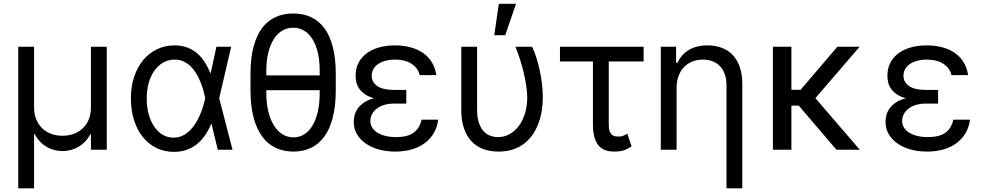

<svg xmlns="http://www.w3.org/2000/svg" viewBox="-20 -793 5203 1017"><path d="M76.7 -545.5H160.5V-223Q160.5 -189.6 171.3 -162.3Q182.2 -134.9 201.9 -115.2Q221.6 -95.5 249.3 -84.7Q277 -73.9 311.1 -73.9Q345.2 -73.9 373 -84.9Q400.9 -95.9 420.6 -115.6Q440.3 -135.3 451 -162.6Q461.6 -190 461.6 -223V-545.5H545.5V0H461.6V-81H457.4Q446.4 -59.3 430.6 -43Q414.8 -26.6 396 -15.4Q377.1 -4.3 355.5 1.4Q333.8 7.1 311.1 7.1Q288.4 7.1 266.9 1.4Q245.4 -4.3 226.4 -15.4Q207.4 -26.6 191.8 -43Q176.1 -59.3 164.8 -81H160.5V204.5H76.7Z M899.1 11.4Q848 11 806.3 -10.3Q764.6 -31.6 734.9 -69.2Q705.3 -106.9 689.3 -158.7Q673.3 -210.6 673.3 -272.7Q673.3 -334.2 690.3 -385.7Q707.4 -437.1 738.1 -474.3Q768.8 -511.4 811.4 -532Q854 -552.6 904.8 -552.6Q942.1 -552.6 971.6 -541.5Q1001.1 -530.5 1024.1 -510.8Q1047.2 -491.1 1064.6 -463.6Q1082 -436.1 1095.2 -403.4H1095.5L1126.4 -545.5H1204.5L1141 -272.7L1211.6 0H1133.5L1100.1 -137.8H1099.4Q1085.6 -104.8 1066.8 -77.2Q1047.9 -49.7 1023.3 -29.8Q998.6 -9.9 967.7 0.9Q936.8 11.7 899.1 11.4ZM1066.8 -274.1Q1063.2 -291.5 1057.4 -313.2Q1051.5 -334.9 1042.4 -357.4Q1033.4 -380 1021 -401.5Q1008.5 -422.9 991.7 -439.8Q974.8 -456.7 953.3 -467Q931.8 -477.3 904.8 -477.3Q872.5 -477.3 845.3 -462Q818.2 -446.7 798.5 -419.6Q778.8 -392.4 767.9 -354.6Q757.1 -316.8 757.1 -271.3Q757.1 -226.9 767.4 -188.9Q777.7 -150.9 796.3 -123.2Q815 -95.5 841.1 -79.7Q867.2 -63.9 899.1 -63.9Q925.4 -63.9 947.1 -74.4Q968.8 -84.9 986 -101.9Q1003.2 -119 1016.5 -140.8Q1029.8 -162.6 1039.8 -185.7Q1049.7 -208.8 1056.3 -231.2Q1062.9 -253.6 1066.8 -271.3L1067.1 -272.7Z M1758.5 -315.3Q1758.5 -231.9 1742.7 -170.5Q1726.9 -109 1697.6 -69.1Q1668.3 -29.1 1626.8 -9.6Q1585.2 9.9 1534.1 9.9Q1483 9.9 1441.1 -9.6Q1399.1 -29.1 1369.3 -69.1Q1339.5 -109 1323.2 -170.5Q1306.8 -231.9 1306.8 -315.3V-402Q1306.8 -485.1 1323 -545.5Q1339.1 -605.8 1368.6 -644.9Q1398.1 -683.9 1439.8 -702.8Q1481.5 -721.6 1532.7 -721.6Q1584.5 -721.6 1626.2 -702.8Q1668 -683.9 1697.3 -644.9Q1726.6 -605.8 1742.5 -545.5Q1758.5 -485.1 1758.5 -402ZM1673.3 -393.5V-417.6Q1673.3 -472.7 1663.2 -515.1Q1653.1 -557.5 1634.4 -586.8Q1615.8 -616.1 1590 -631.2Q1564.3 -646.3 1532.7 -646.3Q1501.8 -646.3 1475.7 -631.2Q1449.6 -616.1 1430.8 -586.8Q1411.9 -557.5 1401.3 -515.1Q1390.6 -472.7 1390.6 -417.6V-393.5ZM1673.3 -315.3H1390.6V-299.7Q1390.6 -245 1401.5 -201.5Q1412.3 -158 1431.5 -127.7Q1450.6 -97.3 1476.9 -81.3Q1503.2 -65.3 1534.1 -65.3Q1565.7 -65.3 1591.3 -81.3Q1616.8 -97.3 1635.1 -127.7Q1653.4 -158 1663.4 -201.5Q1673.3 -245 1673.3 -299.7Z M2132.1 -244.3H2066.8Q2038 -244.3 2014.9 -237.2Q1991.8 -230.1 1975.5 -217.5Q1959.2 -204.9 1950.5 -188Q1941.8 -171.2 1941.8 -152Q1941.8 -132.8 1951.5 -117.2Q1961.3 -101.6 1979 -90.4Q1996.8 -79.2 2022 -73Q2047.2 -66.8 2078.1 -66.8Q2137.8 -66.8 2170.1 -89.5Q2202.4 -112.2 2213.1 -159.1H2301.1Q2296.5 -120.7 2278.6 -89.5Q2260.7 -58.2 2231.4 -36Q2202.1 -13.8 2162.3 -2Q2122.5 9.9 2073.9 9.9Q2026.3 9.9 1986 -1.4Q1945.7 -12.8 1916.2 -33.6Q1886.7 -54.3 1870.2 -83.3Q1853.7 -112.2 1853.7 -147.7Q1853.7 -164.4 1858.3 -182.7Q1862.9 -201 1874.8 -218Q1886.7 -235.1 1907.7 -249.5Q1928.6 -263.8 1960.9 -272.7Q1930.8 -281.2 1911.8 -294.7Q1892.8 -308.2 1882.1 -324.2Q1871.4 -340.2 1867.5 -357.8Q1863.6 -375.4 1863.6 -392Q1863.6 -430 1878.7 -459.7Q1893.8 -489.3 1921.3 -510.1Q1948.9 -530.9 1987.4 -541.7Q2025.9 -552.6 2072.4 -552.6Q2119 -552.6 2157.1 -541.7Q2195.3 -530.9 2223.4 -510.7Q2251.4 -490.4 2268.6 -461.1Q2285.9 -431.8 2291.2 -394.9H2203.1Q2198.9 -413.4 2188 -428.6Q2177.2 -443.9 2160.7 -454.7Q2144.2 -465.6 2122 -471.4Q2099.8 -477.3 2072.4 -477.3Q2044.4 -477.3 2021.5 -471.1Q1998.6 -464.8 1982.4 -453.7Q1966.3 -442.5 1957.6 -426.7Q1948.9 -410.9 1948.9 -392Q1948.9 -358 1978.2 -337.4Q2007.5 -316.8 2066.8 -316.8H2132.1V-284.1Z M2507.1 -545.5V-210.2Q2507.1 -170.5 2516.5 -142.9Q2525.9 -115.4 2541.4 -98.5Q2556.8 -81.7 2576.7 -74.2Q2596.6 -66.8 2617.9 -66.8Q2652 -66.8 2680.4 -83.1Q2708.8 -99.4 2729.4 -127.7Q2750 -155.9 2761.4 -194.4Q2772.7 -233 2772.7 -277Q2772.4 -307.5 2767 -341.8Q2761.7 -376.1 2753.2 -411.2Q2744.7 -446.4 2733.7 -480.8Q2722.7 -515.3 2710.2 -545.5H2798.3Q2809.7 -523.1 2819.8 -491.7Q2829.9 -460.2 2837.9 -424.5Q2845.9 -388.8 2850.5 -350.9Q2855.1 -312.9 2855.1 -277Q2855.1 -239.7 2849.3 -204Q2843.4 -168.3 2831 -136.4Q2818.5 -104.4 2799.7 -77.6Q2780.9 -50.8 2754.8 -31.2Q2728.7 -11.7 2695.3 -0.9Q2661.9 9.9 2620.7 9.9Q2577.1 9.9 2540.8 -3.2Q2504.6 -16.3 2478.5 -43.5Q2452.4 -70.7 2437.9 -112.4Q2423.3 -154.1 2423.3 -211.6V-545.5ZM2622.2 -772.7H2713.1L2656.2 -606.5H2598Z M3389.2 -467.3H3204.5V-132.1Q3204.5 -108.7 3209.9 -96.1Q3215.2 -83.5 3223.2 -77.6Q3231.2 -71.7 3240.6 -70.7Q3250 -69.6 3258.5 -69.6Q3271.3 -69.6 3283.2 -74.8Q3295.1 -79.9 3302.6 -85.2L3325.3 -18.5Q3313.2 -9.6 3301.5 -3.9Q3289.8 1.8 3278.6 4.8Q3267.4 7.8 3256 8.9Q3244.7 9.9 3233 9.9Q3205.3 9.9 3184.3 1.8Q3163.4 -6.4 3149.1 -24Q3134.9 -41.5 3127.8 -69.2Q3120.7 -96.9 3120.7 -136.4V-467.3H2946V-545.5H3389.2Z M3563.9 0H3480.1V-545.5H3561.1V-460.2H3568.2Q3577.8 -481.2 3592.3 -498Q3606.9 -514.9 3626.6 -527.2Q3646.3 -539.4 3671.3 -546Q3696.4 -552.6 3727.3 -552.6Q3768.8 -552.6 3802.9 -540Q3837 -527.3 3861.2 -501.8Q3885.3 -476.2 3898.6 -437.5Q3911.9 -398.8 3911.9 -346.6V204.5H3828.1V-340.9Q3828.1 -372.9 3819.6 -398.3Q3811.1 -423.7 3794.9 -441.2Q3778.8 -458.8 3755.7 -468Q3732.6 -477.3 3703.1 -477.3Q3673.3 -477.3 3647.9 -467.3Q3622.5 -457.4 3603.9 -438.4Q3585.2 -419.4 3574.6 -391.7Q3563.9 -364 3563.9 -328.1Z M4171.9 -317.5H4220.9L4415.5 -545.5H4533.4L4299 -273.1L4534.1 0H4410.5L4210.6 -233.7H4171.9V0H4073.9V-545.5H4171.9Z M4948.9 -244.3H4883.5Q4854.8 -244.3 4831.7 -237.2Q4808.6 -230.1 4792.3 -217.5Q4775.9 -204.9 4767.2 -188Q4758.5 -171.2 4758.5 -152Q4758.5 -132.8 4768.3 -117.2Q4778.1 -101.6 4795.8 -90.4Q4813.6 -79.2 4838.8 -73Q4864 -66.8 4894.9 -66.8Q4954.5 -66.8 4986.9 -89.5Q5019.2 -112.2 5029.8 -159.1H5117.9Q5113.3 -120.7 5095.3 -89.5Q5077.4 -58.2 5048.1 -36Q5018.8 -13.8 4979 -2Q4939.3 9.9 4890.6 9.9Q4843 9.9 4802.7 -1.4Q4762.4 -12.8 4733 -33.6Q4703.5 -54.3 4687 -83.3Q4670.5 -112.2 4670.5 -147.7Q4670.5 -164.4 4675.1 -182.7Q4679.7 -201 4691.6 -218Q4703.5 -235.1 4724.4 -249.5Q4745.4 -263.8 4777.7 -272.7Q4747.5 -281.2 4728.5 -294.7Q4709.5 -308.2 4698.9 -324.2Q4688.2 -340.2 4684.3 -357.8Q4680.4 -375.4 4680.4 -392Q4680.4 -430 4695.5 -459.7Q4710.6 -489.3 4738.1 -510.1Q4765.6 -530.9 4804.2 -541.7Q4842.7 -552.6 4889.2 -552.6Q4935.7 -552.6 4973.9 -541.7Q5012.1 -530.9 5040.1 -510.7Q5068.2 -490.4 5085.4 -461.1Q5102.6 -431.8 5108 -394.9H5019.9Q5015.6 -413.4 5004.8 -428.6Q4994 -443.9 4977.5 -454.7Q4960.9 -465.6 4938.7 -471.4Q4916.5 -477.3 4889.2 -477.3Q4861.2 -477.3 4838.2 -471.1Q4815.3 -464.8 4799.2 -453.7Q4783 -442.5 4774.3 -426.7Q4765.6 -410.9 4765.6 -392Q4765.6 -358 4794.9 -337.4Q4824.2 -316.8 4883.5 -316.8H4948.9V-284.1Z"/></svg>

Font: Fast_Sans
Style: Regular
Weight: 400
Designer: Rasmus Andersson
Foundry: rsms
Version: Version 3.018;git-588b23468